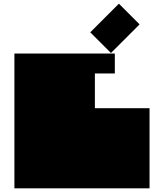

<svg xmlns="http://www.w3.org/2000/svg" viewBox="-20 -1020 858 1040"><path d="M58 -730H602V-622H494V-434H790V0H58ZM581 -733 469 -845 624 -1000 736 -888Z"/></svg>

Font: El Pececito
Style: Regular
Weight: 400
Designer: deFharo
Foundry: deFharo
Version: El Pececito Version 1.000